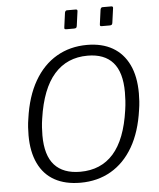

<svg xmlns="http://www.w3.org/2000/svg" viewBox="-62 -1007 886 1070"><g transform="rotate(-5 381.0 -472.0)"><path d="M411 -943 400 -863Q399 -855 395.5 -852Q392 -849 383 -849H341Q333 -849 331 -851.5Q329 -854 330 -861L341 -942Q344 -954 353 -954H402Q413 -954 411 -943ZM610 -943 599 -863Q598 -855 594.5 -852Q591 -849 582 -849H540Q532 -849 530 -851.5Q528 -854 529 -861L540 -942Q543 -954 552 -954H601Q612 -954 610 -943ZM345 10Q260 10 200.5 -23Q141 -56 110 -121Q79 -186 79 -278Q79 -300 80.5 -323.5Q82 -347 86 -371Q103 -494 152 -579Q201 -664 276.5 -708Q352 -752 447 -752Q531 -752 590 -718Q649 -684 680.5 -618.5Q712 -553 712 -458Q712 -437 710.5 -413.5Q709 -390 705 -366Q688 -244 639.5 -160.5Q591 -77 516 -33.5Q441 10 345 10ZM349 -51Q465 -51 535 -130Q605 -209 628 -372Q632 -399 633.5 -424Q635 -449 635 -471Q635 -583 587 -637.5Q539 -692 445 -692Q330 -692 258.5 -611Q187 -530 163 -365Q159 -340 157.5 -316Q156 -292 156 -271Q156 -159 205 -105Q254 -51 349 -51Z"/></g></svg>

Font: Libre Franklin Light
Style: Italic
Weight: 300
Italic angle: -8°
Designer: Pablo Impallari, Rodrigo Fuenzalida, Nhung Nguyen
Foundry: Impallari Type
Version: Version 3.000